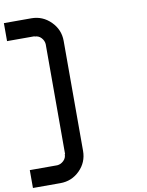

<svg xmlns="http://www.w3.org/2000/svg" viewBox="-105 -906 877 1147"><g transform="rotate(-10 333.5 -333.0)"><path d="M166.7 58.3Q188.3 56.7 205.4 40.4Q222.5 24.2 222.5 0H224.2V-666.7Q222.5 -688.3 206.7 -705.4Q190.8 -722.5 166.7 -722.5V-724.2H0V-833.3H166.7Q235 -833.3 284.2 -784.2Q333.3 -735 333.3 -666.7V0Q333.3 69.2 284.6 117.9Q235.8 166.7 166.7 166.7H0V58.3Z"/></g></svg>

Font: 0xA000-Squareish-Mono
Style: Squareish-Mono-Bold
Weight: 700
Version: Version 0.1